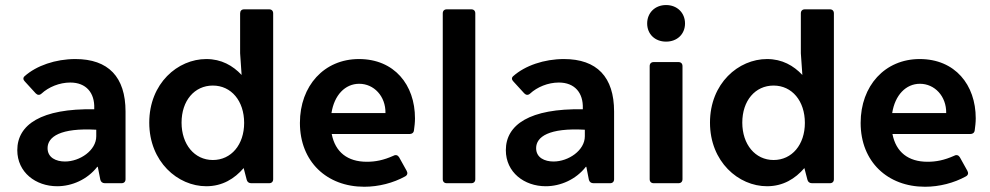

<svg xmlns="http://www.w3.org/2000/svg" viewBox="-20 -709 3832 743"><path d="M271.5 -480.5C195.3 -480.5 121.1 -455.1 75.2 -414.1C68.4 -408.2 69.3 -400.4 76.2 -393.6L118.2 -347.7C125 -340.8 132.8 -339.8 140.6 -346.7C168 -372.1 210 -389.6 252 -389.6C313.5 -389.6 346.7 -349.6 344.7 -290V-286.1C139.6 -290 46.9 -226.6 46.9 -127.9C46.9 -42 118.2 11.7 201.2 11.7C258.8 11.7 318.4 -14.6 356.4 -63.5H358.4L368.2 -13.7C370.1 -4.9 377 0 385.7 0H450.2C460 0 465.8 -5.9 465.8 -15.6V-277.3C465.8 -411.1 399.4 -480.5 271.5 -480.5ZM231.4 -84C197.3 -84 164.1 -98.6 164.1 -135.7C164.1 -179.7 213.9 -214.8 352.5 -207V-181.6C352.5 -127 289.1 -84 231.4 -84Z M909.2 -657.2V-502.9L915 -418.9C880.9 -455.1 836.9 -480.5 778.3 -480.5C668 -480.5 557.6 -386.7 557.6 -234.4C557.6 -83 668 11.7 778.3 11.7C840.8 11.7 887.7 -17.6 922.9 -58.6L934.6 -13.7C936.5 -4.9 943.4 0 952.1 0H1021.5C1031.2 0 1037.1 -5.9 1037.1 -15.6V-657.2C1037.1 -667 1031.2 -672.9 1021.5 -672.9H924.8C915 -672.9 909.2 -667 909.2 -657.2ZM803.7 -89.8C732.4 -89.8 682.6 -150.4 682.6 -234.4C682.6 -319.3 732.4 -377.9 803.7 -377.9C875 -377.9 924.8 -318.4 924.8 -233.4C924.8 -149.4 875 -89.8 803.7 -89.8Z M1585.9 -251C1585.9 -380.9 1505.9 -480.5 1369.1 -480.5C1234.4 -480.5 1140.6 -377 1140.6 -233.4C1140.6 -83 1245.1 13.7 1389.6 13.7C1445.3 13.7 1502 -1 1547.9 -26.4C1556.6 -31.2 1558.6 -39.1 1553.7 -47.9L1524.4 -100.6C1519.5 -108.4 1511.7 -111.3 1502.9 -106.4C1463.9 -88.9 1432.6 -83 1399.4 -83C1325.2 -83 1277.3 -120.1 1263.7 -190.4H1565.4C1574.2 -190.4 1581.1 -195.3 1582 -205.1C1584 -218.8 1585.9 -235.4 1585.9 -251ZM1471.7 -271.5H1262.7C1273.4 -340.8 1315.4 -384.8 1370.1 -384.8C1426.8 -384.8 1472.7 -336.9 1471.7 -271.5Z M1709 0H1803.7C1813.5 0 1819.3 -5.9 1819.3 -15.6V-657.2C1819.3 -667 1813.5 -672.9 1803.7 -672.9H1709C1699.2 -672.9 1693.4 -667 1693.4 -657.2V-15.6C1693.4 -5.9 1699.2 0 1709 0Z M2162.1 -480.5C2085.9 -480.5 2011.7 -455.1 1965.8 -414.1C1959 -408.2 1960 -400.4 1966.8 -393.6L2008.8 -347.7C2015.6 -340.8 2023.4 -339.8 2031.2 -346.7C2058.6 -372.1 2100.6 -389.6 2142.6 -389.6C2204.1 -389.6 2237.3 -349.6 2235.4 -290V-286.1C2030.3 -290 1937.5 -226.6 1937.5 -127.9C1937.5 -42 2008.8 11.7 2091.8 11.7C2149.4 11.7 2209 -14.6 2247.1 -63.5H2249L2258.8 -13.7C2260.7 -4.9 2267.6 0 2276.4 0H2340.8C2350.6 0 2356.4 -5.9 2356.4 -15.6V-277.3C2356.4 -411.1 2290 -480.5 2162.1 -480.5ZM2122.1 -84C2087.9 -84 2054.7 -98.6 2054.7 -135.7C2054.7 -179.7 2104.5 -214.8 2243.2 -207V-181.6C2243.2 -127 2179.7 -84 2122.1 -84Z M2557.6 -547.9C2600.6 -547.9 2630.9 -577.1 2630.9 -618.2C2630.9 -659.2 2600.6 -689.5 2557.6 -689.5C2514.6 -689.5 2484.4 -659.2 2484.4 -618.2C2484.4 -577.1 2514.6 -547.9 2557.6 -547.9ZM2494.1 -453.1V-15.6C2494.1 -5.9 2500 0 2509.8 0H2605.5C2615.2 0 2621.1 -5.9 2621.1 -15.6V-453.1C2621.1 -462.9 2615.2 -468.8 2605.5 -468.8H2509.8C2500 -468.8 2494.1 -462.9 2494.1 -453.1Z M3079.1 -657.2V-502.9L3085 -418.9C3050.8 -455.1 3006.8 -480.5 2948.2 -480.5C2837.9 -480.5 2727.5 -386.7 2727.5 -234.4C2727.5 -83 2837.9 11.7 2948.2 11.7C3010.7 11.7 3057.6 -17.6 3092.8 -58.6L3104.5 -13.7C3106.4 -4.9 3113.3 0 3122.1 0H3191.4C3201.2 0 3207 -5.9 3207 -15.6V-657.2C3207 -667 3201.2 -672.9 3191.4 -672.9H3094.7C3085 -672.9 3079.1 -667 3079.1 -657.2ZM2973.6 -89.8C2902.3 -89.8 2852.5 -150.4 2852.5 -234.4C2852.5 -319.3 2902.3 -377.9 2973.6 -377.9C3044.9 -377.9 3094.7 -318.4 3094.7 -233.4C3094.7 -149.4 3044.9 -89.8 2973.6 -89.8Z M3755.9 -251C3755.9 -380.9 3675.8 -480.5 3539.1 -480.5C3404.3 -480.5 3310.5 -377 3310.5 -233.4C3310.5 -83 3415 13.7 3559.6 13.7C3615.2 13.7 3671.9 -1 3717.8 -26.4C3726.6 -31.2 3728.5 -39.1 3723.6 -47.9L3694.3 -100.6C3689.5 -108.4 3681.6 -111.3 3672.9 -106.4C3633.8 -88.9 3602.5 -83 3569.3 -83C3495.1 -83 3447.3 -120.1 3433.6 -190.4H3735.4C3744.1 -190.4 3751 -195.3 3752 -205.1C3753.9 -218.8 3755.9 -235.4 3755.9 -251ZM3641.6 -271.5H3432.6C3443.4 -340.8 3485.4 -384.8 3540 -384.8C3596.7 -384.8 3642.6 -336.9 3641.6 -271.5Z"/></svg>

Font: Ed Sans Neue SemiBold
Style: Regular
Weight: 600
Designer: Stephen Hutchings
Version: Version 1.004;PS 001.004;hotconv 1.0.88;makeotf.lib2.5.64775